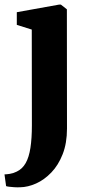

<svg xmlns="http://www.w3.org/2000/svg" viewBox="-42 -571 389 834"><path d="M45 242.5Q32.5 243 20 242.2Q7.5 241.5 -2 240.2Q-11.5 239 -15.5 237.5L-22.5 186.5Q-14.5 186.5 0.5 184.2Q15.5 182 30.5 174.5Q55 163 69.5 137.5Q84 112 90.2 71Q96.5 30 96.5 -27L96 -442.5L31 -463V-518L214.5 -551H222.5L248.5 -530.5L249 -12.5Q249 51 230.2 98.8Q211.5 146.5 181 178.2Q150.5 210 114.8 226Q79 242 45 242.5Z"/></svg>

Font: Merriweather 60pt ExtraBold
Style: Regular
Weight: 800
Version: Version 2.100